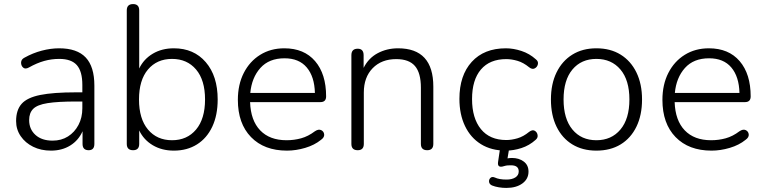

<svg xmlns="http://www.w3.org/2000/svg" viewBox="-20 -731 3747 942"><path d="M230 8Q181 8 142.5 -11Q104 -30 81.5 -63Q59 -96 59 -137Q59 -191 86 -221.5Q113 -252 177 -265Q241 -278 353 -278H384V-314Q384 -381 357 -411.5Q330 -442 271 -442Q233 -442 197 -432Q161 -422 122 -400Q104 -390 93.5 -399.5Q83 -409 83.5 -424.5Q84 -440 100 -448Q141 -471 185 -482.5Q229 -494 270 -494Q358 -494 400.5 -449Q443 -404 443 -311V-25Q443 6 415 6Q385 6 385 -25V-87Q365 -42 324.5 -17Q284 8 230 8ZM238 -41Q281 -41 313.5 -61.5Q346 -82 365 -118Q384 -154 384 -200V-233H354Q264 -233 213.5 -225Q163 -217 143 -197Q123 -177 123 -142Q123 -97 154 -69Q185 -41 238 -41Z M833 8Q774 8 729.5 -18.5Q685 -45 663 -91V-25Q663 6 633 6Q602 6 602 -25V-680Q602 -711 633 -711Q663 -711 663 -680V-395Q685 -441 729.5 -467.5Q774 -494 833 -494Q931 -494 989.5 -426Q1048 -358 1048 -243Q1048 -166 1021.5 -109.5Q995 -53 946.5 -22.5Q898 8 833 8ZM824 -43Q898 -43 942 -95.5Q986 -148 986 -243Q986 -338 942 -390Q898 -442 824 -442Q750 -442 706 -390Q662 -338 662 -243Q662 -148 706 -95.5Q750 -43 824 -43Z M1388 8Q1276 8 1211.5 -58.5Q1147 -125 1147 -241Q1147 -316 1176 -373Q1205 -430 1256.5 -462Q1308 -494 1375 -494Q1472 -494 1526 -431Q1580 -368 1580 -258Q1580 -230 1552 -230H1207Q1210 -140 1256.5 -91.5Q1303 -43 1386 -43Q1423 -43 1457.5 -52.5Q1492 -62 1525 -87Q1543 -99 1556 -92.5Q1569 -86 1570.5 -71.5Q1572 -57 1555 -45Q1523 -19 1477.5 -5.5Q1432 8 1388 8ZM1376 -445Q1300 -445 1257.5 -397.5Q1215 -350 1208 -275H1525Q1523 -355 1485 -400Q1447 -445 1376 -445Z M1735 6Q1704 6 1704 -25V-460Q1704 -492 1735 -492Q1764 -492 1764 -460V-398Q1788 -446 1833 -470Q1878 -494 1933 -494Q2106 -494 2106 -306V-25Q2106 6 2076 6Q2045 6 2045 -25V-301Q2045 -373 2016 -407Q1987 -441 1924 -441Q1852 -441 1808.5 -396.5Q1765 -352 1765 -277V-25Q1765 6 1735 6Z M2462 8Q2391 8 2340 -23.5Q2289 -55 2261.5 -112.5Q2234 -170 2234 -246Q2234 -361 2294.5 -427.5Q2355 -494 2462 -494Q2499 -494 2538.5 -481Q2578 -468 2609 -440Q2622 -430 2619 -416Q2616 -402 2603.5 -395.5Q2591 -389 2576 -401Q2548 -424 2519 -432.5Q2490 -441 2464 -441Q2383 -441 2339.5 -390Q2296 -339 2296 -245Q2296 -151 2339.5 -97.5Q2383 -44 2464 -44Q2490 -44 2519 -52.5Q2548 -61 2576 -84Q2592 -96 2603.5 -89.5Q2615 -83 2617.5 -69Q2620 -55 2608 -45Q2577 -17 2538 -4.5Q2499 8 2462 8ZM2464 191Q2446 191 2427.5 188Q2409 185 2394 179Q2381 173 2379.5 161.5Q2378 150 2386 142Q2394 134 2408 140Q2429 150 2465 150Q2492 150 2508.5 139.5Q2525 129 2525 110Q2525 80 2487 80Q2478 80 2470.5 80.5Q2463 81 2453 84Q2435 90 2428 84Q2421 79 2424 61L2436 -20H2481L2470 46Q2482 44 2492 44Q2526 44 2549.5 61.5Q2573 79 2573 111Q2573 147 2543 169Q2513 191 2464 191Z M2906 8Q2838 8 2788 -22.5Q2738 -53 2710.5 -109.5Q2683 -166 2683 -243Q2683 -319 2710.5 -375.5Q2738 -432 2788 -463Q2838 -494 2906 -494Q2975 -494 3025 -463Q3075 -432 3102.5 -375.5Q3130 -319 3130 -243Q3130 -166 3102.5 -109.5Q3075 -53 3025 -22.5Q2975 8 2906 8ZM2906 -43Q2980 -43 3024 -95.5Q3068 -148 3068 -243Q3068 -338 3024 -390Q2980 -442 2906 -442Q2832 -442 2788.5 -390Q2745 -338 2745 -243Q2745 -148 2788.5 -95.5Q2832 -43 2906 -43Z M3471 8Q3359 8 3294.5 -58.5Q3230 -125 3230 -241Q3230 -316 3259 -373Q3288 -430 3339.5 -462Q3391 -494 3458 -494Q3555 -494 3609 -431Q3663 -368 3663 -258Q3663 -230 3635 -230H3290Q3293 -140 3339.5 -91.5Q3386 -43 3469 -43Q3506 -43 3540.5 -52.5Q3575 -62 3608 -87Q3626 -99 3639 -92.5Q3652 -86 3653.5 -71.5Q3655 -57 3638 -45Q3606 -19 3560.5 -5.5Q3515 8 3471 8ZM3459 -445Q3383 -445 3340.5 -397.5Q3298 -350 3291 -275H3608Q3606 -355 3568 -400Q3530 -445 3459 -445Z"/></svg>

Font: Nunito Light
Style: Regular
Weight: 300
Designer: Vernon Adams
Foundry: Vernon Adams
Version: Version 3.601; ttfautohint (v1.8.2.53-6de2)